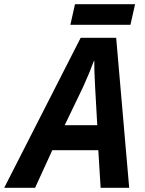

<svg xmlns="http://www.w3.org/2000/svg" viewBox="-77 -894 691 914"><path d="M307 -714H476L538 0H402L391 -179H172L90 0H-57ZM386 -298 376 -476 375 -498Q371 -567 372 -604H370Q351 -552 320 -483L231 -298ZM280 -874H566L544 -776H258Z"/></svg>

Font: Noto Sans Display
Style: Bold Italic
Weight: 700
Italic angle: -12°
Designer: Monotype Design team
Foundry: Monotype Imaging Inc.
Version: Version 1.000